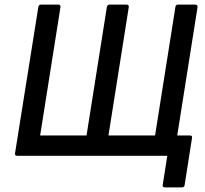

<svg xmlns="http://www.w3.org/2000/svg" viewBox="-20 -675 889 832"><path d="M694 137Q684 137 685 127L705 0H54Q44 0 45 -10L146 -644Q147 -655 158 -655H233Q243 -655 242 -644L154 -88H355L443 -644Q445 -655 455 -655H529Q539 -655 538 -644L450 -88H652L740 -644Q741 -655 751 -655H826Q837 -655 836 -644L748 -88H803Q814 -88 812 -77L780 127Q779 137 768 137Z"/></svg>

Font: Sofia Sans Semi Condensed SemiBold
Style: Italic
Weight: 600
Italic angle: -9°
Version: Version 4.100